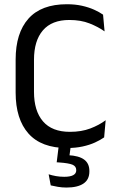

<svg xmlns="http://www.w3.org/2000/svg" viewBox="-20 -670 548 884"><path d="M289 11.5Q170.5 11.5 111.2 -55Q52 -121.5 52 -244V-395.5Q52 -518 111 -584.2Q170 -650.5 288 -650.5Q326 -650.5 357.2 -643.5Q388.5 -636.5 413 -625.5Q437.5 -614.5 454.5 -602.5L461.5 -525.5Q432 -546.5 392.2 -562.2Q352.5 -578 299 -578Q218.5 -578 177.5 -530.2Q136.5 -482.5 136.5 -394.5V-247Q136.5 -159.5 178 -111.2Q219.5 -63 302 -63Q355 -63 395.8 -78.5Q436.5 -94 466.5 -116.5L459.5 -37.5Q442.5 -25.5 417.5 -14Q392.5 -2.5 360.2 4.5Q328 11.5 289 11.5ZM307 -7.5 297 68.5 262.5 44.5Q269.5 44.5 277.8 44.2Q286 44 294 44.5Q343.5 47 367.5 64.8Q391.5 82.5 391.5 117V119.5Q391.5 157 364.2 175.2Q337 193.5 286 193.5Q265.5 193.5 246.5 190.2Q227.5 187 213.5 183.5L204 132.5Q219.5 137.5 237.8 140.8Q256 144 276 144Q303 144 317 136.5Q331 129 331 114.5V113Q331 95.5 313.5 88.2Q296 81 252.5 78Q248 77.5 245.2 77.5Q242.5 77.5 241 77.5L251.5 -7.5Z"/></svg>

Font: Anek Tamil Medium
Style: Regular
Weight: 400
Version: Version 1.003